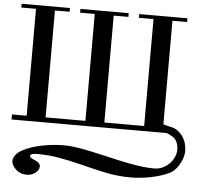

<svg xmlns="http://www.w3.org/2000/svg" viewBox="-65 -767 1223 1172"><g transform="rotate(5 546.5 -181.5)"><path d="M20 9V-22H110V-677H20V-700H316V-677H226V-22H470V-677H380V-700H676V-677H586V-22H830V-677H740V-700H1036V-677H946V-42L986 -32Q1016 -27 1036 -11.5Q1056 4 1069 24Q1082 44 1087.5 66.5Q1093 89 1093 109Q1093 124 1088 143Q1083 162 1073 181.5Q1063 201 1049.5 217.5Q1036 234 1020 244Q997 257 967 267Q937 277 904 284Q871 291 838 294.5Q805 298 776 298Q693 298 615 281Q537 264 458 244Q395 228 329.5 216.5Q264 205 194 205Q158 205 152.5 217Q147 229 176 241Q193 247 205 256.5Q217 266 217 280Q217 291 211 301Q205 311 194.5 319Q184 327 170.5 332Q157 337 142 337Q122 337 106 331Q90 325 79 315.5Q68 306 60.5 295.5Q53 285 50 276Q42 256 55.5 232.5Q69 209 100 192Q151 165 220 151.5Q289 138 354 138Q384 138 417.5 142.5Q451 147 484.5 153.5Q518 160 550.5 167.5Q583 175 611 181Q644 189 682 197.5Q720 206 759 213.5Q798 221 837 226Q876 231 912 231Q942 231 966.5 219Q991 207 1008.5 188Q1026 169 1035 147.5Q1044 126 1044 106Q1044 72 1030 49Q1016 26 970 9Z"/></g></svg>

Font: EIisabethische
Style: Book
Weight: 400
Designer: Salychow
Version: Version 1.3